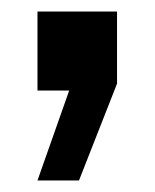

<svg xmlns="http://www.w3.org/2000/svg" viewBox="-20 -157 268 333"><path d="M45 156 100 0H45V-137H183V-12L117 156Z"/></svg>

Font: Archivo Narrow
Style: Bold
Weight: 700
Designer: Hector Gatti
Foundry: Omnibus-Type
Version: Version 3.002